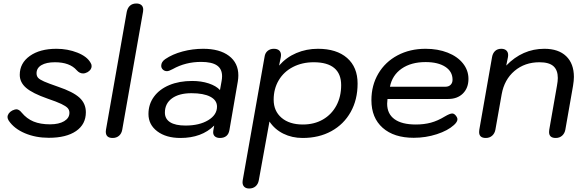

<svg xmlns="http://www.w3.org/2000/svg" viewBox="-20 -779 3351 1098"><path d="M30 -89Q23 -100 23 -109Q23 -120 30 -130Q37 -140 50 -147Q66 -154 73 -154Q89 -154 104 -135Q133 -100 172 -84Q211 -68 266 -68Q317 -68 347 -86Q377 -104 377 -134Q377 -150 367 -161Q357 -172 331 -184.5Q305 -197 252 -215Q166 -245 129.5 -276.5Q93 -308 93 -351Q93 -418 150.5 -459Q208 -500 303 -500Q367 -500 422.5 -478Q478 -456 498 -420Q504 -411 504 -401Q504 -380 480 -366Q467 -359 455 -359Q435 -359 419 -377Q379 -423 294 -423Q245 -423 217 -406.5Q189 -390 189 -360Q189 -344 198 -334Q207 -324 232 -313Q257 -302 312 -283Q398 -254 434.5 -220.5Q471 -187 471 -137Q471 -68 415 -29.5Q359 9 259 9Q184 9 122.5 -17Q61 -43 30 -89Z M585 -26Q585 -33 586 -37L705 -712Q710 -735 724 -747Q738 -759 760 -759Q778 -759 788.5 -750Q799 -741 799 -724Q799 -716 798 -712L679 -37Q675 -15 660.5 -2.5Q646 10 624 10Q585 10 585 -26Z M829 -127Q829 -183 860.5 -226Q892 -269 948.5 -292.5Q1005 -316 1079 -316Q1131 -316 1173.5 -302Q1216 -288 1238 -264L1247 -314Q1250 -329 1250 -343Q1250 -385 1220.5 -405Q1191 -425 1130 -425Q1041 -425 968 -384Q946 -372 935 -372Q921 -372 911.5 -381Q902 -390 902 -403Q902 -425 925 -441Q966 -469 1023.5 -484.5Q1081 -500 1142 -500Q1236 -500 1289.5 -459.5Q1343 -419 1343 -348Q1343 -331 1340 -313L1292 -35Q1288 -12 1274 -1Q1260 10 1238 10Q1220 10 1209.5 1.5Q1199 -7 1199 -23Q1199 -30 1200 -33L1205 -61Q1133 10 1012 10Q930 10 879.5 -28Q829 -66 829 -127ZM1221 -169Q1221 -206 1182.5 -226Q1144 -246 1075 -246Q1004 -246 963.5 -216.5Q923 -187 923 -135Q923 -99 953 -80Q983 -61 1041 -61Q1120 -61 1170.5 -91.5Q1221 -122 1221 -169Z M1367 263Q1367 256 1368 252L1493 -454Q1496 -476 1510.5 -488Q1525 -500 1546 -500Q1566 -500 1576.5 -490.5Q1587 -481 1587 -464Q1587 -457 1586 -453L1576 -404Q1617 -451 1674.5 -475.5Q1732 -500 1798 -500Q1905 -500 1965 -447.5Q2025 -395 2025 -301Q2025 -209 1985.5 -138.5Q1946 -68 1875 -29Q1804 10 1711 10Q1650 10 1600.5 -14.5Q1551 -39 1521 -84L1460 252Q1456 274 1441.5 286.5Q1427 299 1405 299Q1387 299 1377 289.5Q1367 280 1367 263ZM1931 -292Q1931 -357 1891.5 -390Q1852 -423 1774 -423Q1708 -423 1655.5 -396Q1603 -369 1574 -320Q1545 -271 1545 -209Q1545 -144 1590 -105.5Q1635 -67 1712 -67Q1777 -67 1826.5 -95.5Q1876 -124 1903.5 -175Q1931 -226 1931 -292Z M2104 -206Q2104 -291 2143.5 -358Q2183 -425 2253.5 -462.5Q2324 -500 2414 -500Q2484 -500 2540 -478Q2596 -456 2627.5 -416.5Q2659 -377 2659 -328Q2659 -276 2627.5 -244.5Q2596 -213 2543 -213H2196Q2194 -193 2194 -186Q2194 -128 2236 -97.5Q2278 -67 2358 -67Q2405 -67 2444 -77.5Q2483 -88 2524 -113Q2553 -130 2566 -130Q2576 -130 2585 -120Q2596 -107 2596 -97Q2596 -82 2576 -64Q2541 -32 2478 -11.5Q2415 9 2346 9Q2233 9 2168.5 -48Q2104 -105 2104 -206ZM2527 -283Q2546 -283 2557 -294Q2568 -305 2568 -323Q2568 -370 2526.5 -397Q2485 -424 2414 -424Q2331 -424 2277 -386.5Q2223 -349 2210 -283Z M2720 -24Q2720 -32 2721 -37L2794 -453Q2798 -475 2811.5 -487.5Q2825 -500 2847 -500Q2865 -500 2875.5 -490.5Q2886 -481 2886 -464Q2886 -457 2885 -453L2875 -404Q2968 -500 3093 -500Q3174 -500 3218 -457.5Q3262 -415 3262 -339Q3262 -318 3257 -288L3213 -37Q3209 -16 3194.5 -3Q3180 10 3158 10Q3120 10 3120 -24Q3120 -32 3121 -37L3165 -288Q3170 -315 3170 -333Q3170 -378 3145 -400.5Q3120 -423 3065 -423Q2981 -423 2922.5 -373.5Q2864 -324 2849 -240L2813 -37Q2809 -16 2794.5 -3Q2780 10 2758 10Q2720 10 2720 -24Z"/></svg>

Font: Kodchasan Medium
Style: Italic
Weight: 500
Italic angle: -10°
Version: Version 1.000; ttfautohint (v1.6)